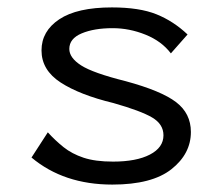

<svg xmlns="http://www.w3.org/2000/svg" viewBox="-20 -488 603 518"><path d="M283 10Q152 10 65 -63L109 -131Q129 -109 151.5 -91Q174 -73 205.5 -62.5Q237 -52 285 -52Q348 -52 384.5 -71Q421 -90 421 -123Q421 -153 390.5 -171Q360 -189 286 -210Q195 -232 143.5 -265.5Q92 -299 92 -352Q92 -404 140 -436Q188 -468 282 -468Q356 -468 402 -449.5Q448 -431 486 -395L441 -344Q416 -377 372.5 -394.5Q329 -412 284 -412Q234 -412 200.5 -398Q167 -384 167 -356Q167 -332 199 -311.5Q231 -291 319 -269Q415 -243 455 -212.5Q495 -182 495 -132Q495 -73 442.5 -31.5Q390 10 283 10Z"/></svg>

Font: Inconsolata SemiExpanded
Style: Regular
Weight: 400
Width: 6
Monospace: yes
Designer: Raph Levien, Cyreal, Brenton Simpson
Foundry: Raph Levien, Cyreal, Google
Version: Version 3.100; ttfautohint (v1.8.4.7-5d5b)